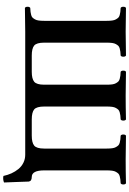

<svg xmlns="http://www.w3.org/2000/svg" viewBox="182 -869 829 1233"><g transform="rotate(90 596.5 -252.5)"><path d="M30.8 2Q23.4 -2.4 23.4 -15.1Q23.4 -27.8 30.8 -32.2Q47.4 -33.2 56.4 -34.2Q65.4 -35.2 76.7 -38.3Q87.9 -41.5 93.3 -47.1Q98.6 -52.7 104.2 -62.5Q109.9 -72.3 111.8 -86.9Q113.8 -101.6 113.8 -122.1V-522.9Q113.8 -543.5 111.8 -558.1Q109.9 -572.8 104.2 -582.5Q98.6 -592.3 93.3 -597.9Q87.9 -603.5 76.7 -606.7Q65.4 -609.9 56.4 -610.8Q47.4 -611.8 30.8 -612.8Q23.4 -617.2 23.4 -629.9Q23.4 -642.6 30.8 -647Q110.8 -645 183.1 -645Q256.8 -645 336.9 -647Q344.2 -642.6 344.2 -629.9Q344.2 -617.2 336.9 -612.8Q320.3 -611.8 311.3 -610.8Q302.2 -609.9 291 -606.7Q279.8 -603.5 274.4 -597.9Q269 -592.3 263.4 -582.5Q257.8 -572.8 255.9 -558.1Q253.9 -543.5 253.9 -522.9V-122.1Q253.9 -72.8 272.7 -57.4Q291.5 -42 336.9 -42H440.9Q485.8 -42 504.9 -57.6Q523.9 -73.2 523.9 -122.1V-522.9Q523.9 -543.5 522 -558.1Q520 -572.8 514.4 -582.5Q508.8 -592.3 503.4 -597.9Q498 -603.5 486.8 -606.7Q475.6 -609.9 466.6 -610.8Q457.5 -611.8 440.9 -612.8Q433.6 -617.2 433.6 -629.9Q433.6 -642.6 440.9 -647Q521 -645 592.8 -645Q667 -645 747.1 -647Q754.4 -642.6 754.4 -629.9Q754.4 -617.2 747.1 -612.8Q730.5 -611.8 721.4 -610.8Q712.4 -609.9 701.2 -606.7Q689.9 -603.5 684.6 -597.9Q679.2 -592.3 673.6 -582.5Q668 -572.8 666 -558.1Q664.1 -543.5 664.1 -522.9V-122.1Q664.1 -72.8 682.9 -57.4Q701.7 -42 747.1 -42H851.1Q896 -42 915 -57.6Q934.1 -73.2 934.1 -122.1V-522.9Q934.1 -543.5 932.1 -558.1Q930.2 -572.8 924.6 -582.5Q918.9 -592.3 913.6 -597.9Q908.2 -603.5 897 -606.7Q885.7 -609.9 876.7 -610.8Q867.7 -611.8 851.1 -612.8Q843.8 -617.2 843.8 -629.9Q843.8 -642.6 851.1 -647Q931.2 -645 1002.9 -645Q1077.1 -645 1157.2 -647Q1164.6 -642.6 1164.6 -629.9Q1164.6 -617.2 1157.2 -612.8Q1140.6 -611.8 1131.6 -610.8Q1122.6 -609.9 1111.3 -606.7Q1100.1 -603.5 1094.7 -597.9Q1089.4 -592.3 1083.7 -582.5Q1078.1 -572.8 1076.2 -558.1Q1074.2 -543.5 1074.2 -522.9V-122.1Q1074.2 -42 1116.2 -42Q1143.6 -42 1146 -22Q1146.5 -7.8 1148.9 60.1Q1151.4 127.9 1151.9 136.2Q1131.3 144.5 1109.9 140.1Q1104 112.3 1093 88.1Q1082 64 1065.4 43.7Q1048.8 23.4 1025.1 11.7Q1001.5 0 973.1 0H183.1Q110.8 0 30.8 2Z"/></g></svg>

Font: Common Serif
Style: Bold
Weight: 700
Designer: Philipp H. Poll, Khaled Hosny
Foundry: Stefan Peev, Context Ltd.
Version: Version 1.026